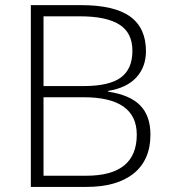

<svg xmlns="http://www.w3.org/2000/svg" viewBox="-20 -734 667 754"><path d="M101.1 -713.9H296.9Q429.2 -713.9 491.2 -668.9Q553.2 -624 553.2 -533.2Q553.2 -471.2 515.4 -429.9Q477.5 -388.7 404.8 -377V-374Q490.2 -361.3 530.5 -320.1Q570.8 -278.8 570.8 -205.1Q570.8 -106.4 505.4 -53.2Q439.9 0 319.8 0H101.1ZM150.9 -396H308.1Q408.7 -396 454.3 -429.4Q500 -462.9 500 -534.2Q500 -605.5 448.5 -637.7Q397 -669.9 294.9 -669.9H150.9ZM150.9 -352.1V-43.9H318.8Q517.1 -43.9 517.1 -205.1Q517.1 -352.1 308.1 -352.1Z"/></svg>

Font: Zoram GWebM Light
Style: Regular
Weight: 300
Foundry: Ascender Corporation
Version: Version 1.000